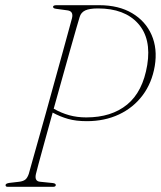

<svg xmlns="http://www.w3.org/2000/svg" viewBox="-20 -720 620 740"><path d="M576.5 -465.5Q565.5 -400.5 529.8 -352.8Q494 -305 438.8 -279Q383.5 -253 314.5 -253Q272.5 -253 242 -261.8Q211.5 -270.5 183 -286Q166.5 -226 152 -174Q137.5 -122 128.5 -88.2Q119.5 -54.5 118.5 -49.5Q112 -21.5 134.5 -19.5L183.5 -14.5Q195 -13 195 -7Q195 0 184.5 0H10Q1 0 1.5 -6.5Q1 -12.5 15.5 -15L54 -19.5Q69.5 -21.5 77.5 -27.8Q85.5 -34 91 -50Q92.5 -55.5 101.8 -88.8Q111 -122 125.5 -173Q140 -224 156.8 -284.2Q173.5 -344.5 190.2 -405.2Q207 -466 221.5 -518.2Q236 -570.5 245.5 -605.8Q255 -641 257.5 -650Q264 -676.5 240.5 -680L196.5 -686Q184.5 -687.5 184.5 -693.5Q184.5 -700 198 -700H362Q437.5 -700 489.2 -669.2Q541 -638.5 564.2 -585.5Q587.5 -532.5 576.5 -465.5ZM287 -654.5Q284.5 -647 274.8 -613.2Q265 -579.5 250.8 -529Q236.5 -478.5 220 -419.2Q203.5 -360 187 -301Q216 -284.5 246.5 -276Q277 -267.5 312.5 -267.5Q409.5 -267.5 470 -317Q530.5 -366.5 547.5 -469.5Q564 -571.5 512 -629.5Q460 -687.5 357.5 -687.5Q325 -687.5 308.5 -679.8Q292 -672 287 -654.5Z"/></svg>

Font: Fraunces 144pt Soft Thin
Style: Italic
Weight: 100
Italic angle: -16°
Version: Version 1.000;[0bf87f6ff]